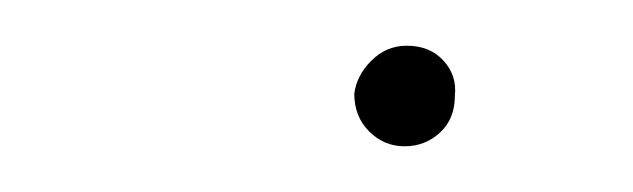

<svg xmlns="http://www.w3.org/2000/svg" viewBox="-20 -427 277 84"><path d="M135 -386Q136 -394 142.5 -400.5Q149 -407 158 -407Q168 -407 174 -400.5Q180 -394 179 -385Q179 -375 172.5 -369Q166 -363 157 -363Q148 -363 141.5 -369.5Q135 -376 135 -386Z"/></svg>

Font: Ysabeau Thin
Style: Italic
Weight: 200
Italic angle: -12°
Designer: Christian Thalmann (Catharsis Fonts)
Version: Version 0.003